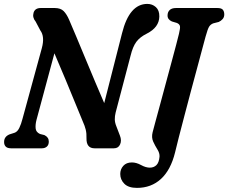

<svg xmlns="http://www.w3.org/2000/svg" viewBox="-26 -740 1139 958"><path d="M156 -141.5Q150 -118.5 151.8 -99.5Q153.5 -80.5 173.5 -71.5L195.5 -66Q217.5 -55.5 217.5 -33.5Q217.5 -17 207.8 -8.5Q198 0 183 0H29.5Q10.5 0 2.2 -9Q-6 -18 -5.5 -32Q-5.5 -58.5 21.5 -69.5L46.5 -77.5Q61 -82.5 70.2 -101.5Q79.5 -120.5 86.5 -148L182.5 -499Q198.5 -557.5 175 -588.5L152 -632Q134.5 -653 141.5 -676.5Q148.5 -700 177.5 -700H247Q276.5 -700 291.8 -684.5Q307 -669 319 -641Q333.5 -608 354.5 -557.5Q375.5 -507 400 -448.2Q424.5 -389.5 448.8 -331.5Q473 -273.5 494 -225.5L583 -574.5Q619.5 -720.5 709 -720.5Q734 -720.5 751.8 -704.5Q769.5 -688.5 769 -657.5Q768 -603.5 707 -572.5Q672.5 -555.5 654.5 -531.5Q636.5 -507.5 625.5 -462L551 -178.5Q546.5 -160 546.8 -144.2Q547 -128.5 554.5 -110L572.5 -63Q582 -39 573.2 -19.5Q564.5 0 542.5 0H446Q404.5 0 405.5 -50Q406.5 -73.5 401.8 -93Q397 -112.5 387.5 -133Q374.5 -164 351.8 -219.8Q329 -275.5 301.2 -342.5Q273.5 -409.5 245.5 -474ZM999.5 -556.5Q995 -540 984 -499Q973 -458 958 -402Q943 -346 926.2 -283.8Q909.5 -221.5 894 -161.8Q878.5 -102 866 -54.2Q853.5 -6.5 847.5 20.5Q826 108 777.2 152.8Q728.5 197.5 657.5 197.5Q615 197.5 594.5 177Q574 156.5 574 128Q574 104.5 589.2 87.5Q604.5 70.5 632 70.5Q654 70.5 677.8 83.5Q701.5 96.5 721.5 96.5Q741.5 96.5 754.5 83.8Q767.5 71 770 41.5Q771 24 759.5 5.8Q748 -12.5 738.5 -33.2Q729 -54 735.5 -80Q738.5 -92 748.2 -127.8Q758 -163.5 771.5 -213.5Q785 -263.5 799.8 -318.5Q814.5 -373.5 828.5 -425Q842.5 -476.5 852.8 -515.8Q863 -555 867 -571.5Q874 -600 871.8 -610Q869.5 -620 856.5 -625.5L831.5 -633Q809.5 -643 810 -663Q810 -679.5 820.5 -689.8Q831 -700 852.5 -700H1058.5Q1079 -700 1086 -691.2Q1093 -682.5 1093 -668Q1093 -654 1084.8 -644.8Q1076.5 -635.5 1065.5 -630.5L1038 -623.5Q1025 -618.5 1017.8 -607.5Q1010.5 -596.5 999.5 -556.5Z"/></svg>

Font: Fraunces 144pt S100 SemiBold
Style: Italic
Weight: 600
Italic angle: -16°
Version: Version 1.000; ttfautohint (v1.8.3)